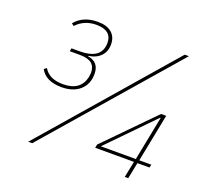

<svg xmlns="http://www.w3.org/2000/svg" viewBox="-122 -847 1052 990"><g transform="rotate(20 404.5 -352.0)"><path d="M676 0H657L675 -89H462L466 -108L722 -369H750L698 -106H764L760 -89H694ZM679 -106 727 -349H724L487 -106ZM149 0H127L732 -698H755ZM172 -529H218Q322 -529 335 -598Q337 -609 337 -617Q337 -687 252 -687Q186 -687 143 -641L130 -651Q173 -704 254 -704Q304 -704 330.5 -681Q357 -658 357 -617Q357 -578 333 -553Q309 -528 266 -522V-520Q329 -510 329 -445Q329 -389 292 -356Q255 -323 192 -323Q104 -323 74 -380L88 -390Q117 -340 193 -340Q289 -340 307 -420Q310 -438 310 -444Q310 -478 289.5 -495Q269 -512 222 -512H169Z"/></g></svg>

Font: IBM Plex Sans Thin
Style: Italic
Weight: 100
Italic angle: -11.31°
Designer: Mike Abbink, Paul van der Laan, Pieter van Rosmalen
Foundry: Bold Monday
Version: Version 3.0